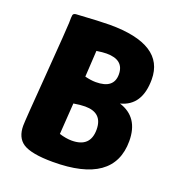

<svg xmlns="http://www.w3.org/2000/svg" viewBox="-132 -825 869 942"><g transform="rotate(20 302.5 -354.0)"><path d="M91 -19Q51 -46 51 -108Q51 -134 70 -377Q90 -640 90 -658Q90 -692 92 -700Q95 -709 108 -710Q233 -718 281 -718Q566 -718 566 -536Q566 -399 460 -372Q566 -339 566 -214Q566 10 248 10Q135 10 91 -19ZM245 -294 234 -131Q270 -120 299 -120Q396 -120 396 -212Q396 -300 305 -300Q280 -300 245 -294ZM255 -438Q287 -430 312 -430Q406 -430 406 -504Q406 -580 315 -580Q295 -580 263 -575Q256 -448 255 -438Z"/></g></svg>

Font: PoetsenOne
Style: Regular
Weight: 400
Designer: Rodrigo Fuenzalida, Pablo Impallari
Foundry: Pablo Impallari, Rodrigo Fuenzalida
Version: Version 1.000